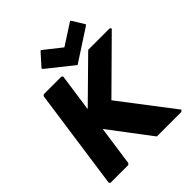

<svg xmlns="http://www.w3.org/2000/svg" viewBox="-283 -1274 1467 1467"><g transform="rotate(-45 450.5 -540.0)"><path d="M784 -982 726 -1076 718 -1087 543 -974 400 -1087 388 -1076 304 -982 313 -971 519 -807 771 -971ZM839 -5 511 -434 901 -820 891 -832H659L649 -823L335 -514L379 -822L370 -832H178L167 -822L51 -3L60 7H252L263 -3L309 -326L554 -2L562 7H825Z"/></g></svg>

Font: Hussar Woodtype
Style: UltraObl
Weight: 900
Foundry: Cannot Into Space Fonts
Version: Version 1.07